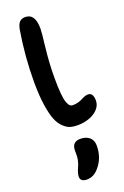

<svg xmlns="http://www.w3.org/2000/svg" viewBox="-205 -772 801 1237"><g transform="rotate(-20 195.0 -153.0)"><path d="M225.1 58.1Q197.8 58.1 176.5 52Q155.3 45.9 131.3 23.9Q107.4 2 92 -35.4Q76.7 -72.8 66.4 -140.1Q56.2 -207.5 56.2 -299.8Q56.2 -475.1 85 -647Q91.3 -682.6 105.5 -697.8Q119.6 -712.9 145 -712.9Q212.9 -712.9 212.9 -608.9Q212.9 -585.9 200.9 -482.9Q189 -379.9 189 -279.8Q189 -214.8 192.9 -172.4Q196.8 -129.9 204.6 -109.4Q212.4 -88.9 220.7 -81.5Q229 -74.2 241.2 -74.2Q260.7 -74.2 278.3 -79.1Q295.9 -84 306.6 -90.1Q317.4 -96.2 330.1 -101.1Q342.8 -106 354 -106Q390.1 -106 390.1 -51.8Q390.1 -20 367.2 5.4Q344.2 30.8 306.6 44.4Q269 58.1 225.1 58.1ZM162.1 407.2Q118.2 407.2 118.2 372.1Q118.2 351.1 132.8 317.9Q137.7 307.6 141.1 298.6Q144.5 289.6 146.7 279.8Q148.9 270 150.4 264.4Q151.9 258.8 152.3 248.3Q152.8 237.8 152.8 234.6Q152.8 231.4 152.8 219.5Q152.8 207.5 152.8 206.1Q152.8 146 210 146Q250 146 272.9 166.3Q295.9 186.5 295.9 223.1Q295.9 309.1 242.2 368.2Q208.5 407.2 162.1 407.2Z"/></g></svg>

Font: Shantell Sans Irregular Bouncy
Style: Regular
Weight: 600
Designer: Stephen Nixon, Anya Danilova, Shantell Martin
Foundry: Arrow Type
Version: Version 1.006;[9816181b4]